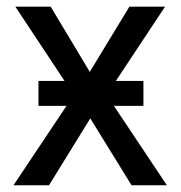

<svg xmlns="http://www.w3.org/2000/svg" viewBox="-20 -548 536 568"><path d="M404.3 -234.9H316.9L473.6 0H369.1L247.1 -197.8L125 0H20L176.8 -234.9H93.8V-308.6H170.9L25.4 -528.3H129.9L245.6 -335.4L362.8 -528.3H468.3L322.8 -308.6H404.3Z"/></svg>

Font: RobotoInd
Style: Regular
Weight: 400
Designer: Google
Version: Version 2.001101; 2014